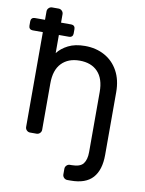

<svg xmlns="http://www.w3.org/2000/svg" viewBox="-105 -779 811 1073"><g transform="rotate(10 301.0 -242.5)"><path d="M372 225H353Q342 225 334 217Q326 209 326 198V166Q326 155 334 147Q342 139 353 139H362Q411 139 428.5 116Q446 93 446 50V-291Q446 -366 409 -405Q372 -444 306 -444Q241 -444 203.5 -405Q166 -366 166 -291V-27Q166 -16 158 -8Q150 0 139 0H102Q91 0 83 -8Q75 -16 75 -27V-565H17Q7 -565 1 -571Q-5 -577 -5 -587V-613Q-5 -623 1 -629Q7 -635 17 -635H75V-683Q75 -694 83 -702Q91 -710 102 -710H139Q150 -710 158 -702Q166 -694 166 -683V-635H224Q234 -635 240 -629Q246 -623 246 -613V-587Q246 -577 240 -571Q234 -565 224 -565H166V-462Q188 -491 226.5 -510.5Q265 -530 321 -530Q384 -530 433 -503Q482 -476 509.5 -425.5Q537 -375 537 -306V50Q537 136 497 180.5Q457 225 372 225Z"/></g></svg>

Font: Rubik
Style: Regular
Weight: 400
Designer: Hubert & Fischer
Foundry: Hubert & Fischer
Version: Version 1.100